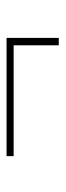

<svg xmlns="http://www.w3.org/2000/svg" viewBox="168 -572 195 570"><g transform="rotate(-90 265.0 -287.5)"><path d="M437 -365V-210H415V-344H86V-365Z"/></g></svg>

Font: Nacelle Thin
Style: Regular
Weight: 100
Designer: Sora Sagano
Foundry: Sora Sagano
Version: Version 1.000;FEAKit 1.0